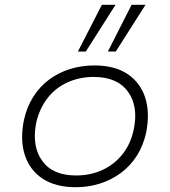

<svg xmlns="http://www.w3.org/2000/svg" viewBox="-20 -773 709 801"><path d="M296 8Q212 8 158 -27.5Q104 -63 83.5 -126.5Q63 -190 80 -273Q92 -327 119 -369.5Q146 -412 185 -441Q224 -470 272 -485Q320 -500 374 -500Q458 -500 511.5 -464.5Q565 -429 585.5 -366.5Q606 -304 590 -221Q578 -166 551 -123.5Q524 -81 485 -52Q446 -23 398 -7.5Q350 8 296 8ZM297 -41Q358 -41 407.5 -64Q457 -87 491 -129.5Q525 -172 538 -233Q558 -330 513.5 -391Q469 -452 371 -452Q312 -452 262 -429.5Q212 -407 178.5 -364Q145 -321 131 -261Q112 -163 156 -102Q200 -41 297 -41ZM430 -558 529 -753H587L463 -558ZM305 -558 405 -753H462L338 -558Z"/></svg>

Font: Nunito Sans 7pt SemiExpanded ExtraLight
Style: Italic
Weight: 250
Width: 6
Italic angle: -9°
Designer: Vernon Adams
Foundry: Vernon Adams
Version: Version 3.101;gftools[0.9.27]